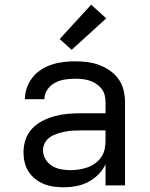

<svg xmlns="http://www.w3.org/2000/svg" viewBox="-20 -789 640 817"><path d="M251 8Q230 8 208.5 5Q187 2 167 -6Q147 -14 130 -27.5Q113 -41 101.5 -59Q90 -77 85 -98Q80 -119 80 -141Q80 -169 89 -195.5Q98 -222 117 -242Q136 -262 160.5 -274.5Q185 -287 212 -294.5Q239 -302 266.5 -304.5Q294 -307 321 -307H429V-355Q429 -371 425 -386Q421 -401 411 -413Q401 -425 387.5 -433.5Q374 -442 359.5 -446.5Q345 -451 329.5 -452.5Q314 -454 299 -454Q277 -454 255 -450.5Q233 -447 213.5 -436.5Q194 -426 181.5 -407.5Q169 -389 169 -367Q169 -367 169 -367Q169 -367 169 -367H86Q86 -367 86 -367Q86 -367 86 -367Q86 -392 94.5 -416Q103 -440 118.5 -459.5Q134 -479 155 -492.5Q176 -506 200 -514Q224 -522 249 -525Q274 -528 299 -528Q325 -528 350.5 -525Q376 -522 400.5 -513Q425 -504 447 -489Q469 -474 484 -453Q499 -432 505.5 -406.5Q512 -381 512 -355V0H429V-90Q418 -66 398.5 -46.5Q379 -27 355 -14.5Q331 -2 304.5 3Q278 8 251 8ZM282 -65Q300 -65 318 -68Q336 -71 353 -77Q370 -83 385 -94Q400 -105 410.5 -120Q421 -135 425 -153Q429 -171 429 -189V-234H321Q305 -234 288 -233Q271 -232 255 -228.5Q239 -225 223 -220Q207 -215 193 -205.5Q179 -196 171 -181Q163 -166 163 -150Q163 -129 174 -111Q185 -93 202.5 -82.5Q220 -72 240.5 -68.5Q261 -65 282 -65ZM285 -577 234 -623 368 -769 432 -711Z"/></svg>

Font: Iosevka Custom Extended
Style: Regular
Weight: 400
Width: 7
Monospace: yes
Designer: Belleve Invis
Foundry: Belleve Invis
Version: Version 11.2.4; ttfautohint (v1.8.4)